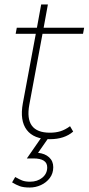

<svg xmlns="http://www.w3.org/2000/svg" viewBox="-20 -615 396 858"><path d="M203 7Q131 7 99.5 -34.5Q68 -76 82 -153L140 -464H50L55 -491H145L164 -595H194L175 -491H356L351 -464H170L111 -147Q88 -22 203 -22Q229 -22 250 -28.5Q271 -35 293 -51L307 -27Q268 7 203 7ZM113 223Q85 223 68.5 217Q52 211 34 200L48 176Q65 186 79 191.5Q93 197 114 197Q147 197 169 179Q191 161 191 133Q191 93 129 93H100L177 -18H210L150 68Q181 71 199.5 88Q218 105 218 132Q218 160 202.5 180.5Q187 201 163 212Q139 223 113 223Z"/></svg>

Font: Livvic Thin
Style: Italic
Weight: 250
Italic angle: -10°
Designer: Jacques Le Bailly, Baron von Fonthausen
Version: Version 1.001; ttfautohint (v1.8.2)